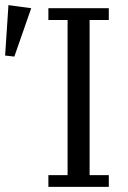

<svg xmlns="http://www.w3.org/2000/svg" viewBox="-32 -730 500 750"><path d="M157 -46H232V-652H157V-698H393V-652H318V-46H393V0H157ZM-12 -513 1 -710 90 -698 24 -509Z"/></svg>

Font: IBM Plex Serif
Style: Regular
Weight: 400
Designer: Mike Abbink, Paul van der Laan, Pieter van Rosmalen
Foundry: Bold Monday
Version: Version 3.001